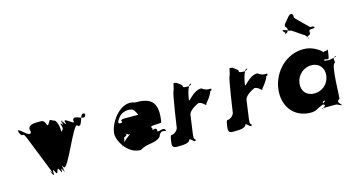

<svg xmlns="http://www.w3.org/2000/svg" viewBox="-88 -1238 3088 1648"><g transform="rotate(-15 1456.0 -414.5)"><path d="M212 -513C186 -513 116 -511 141 -449C129 -387 33 -526 37 -478C61 -416 3 -534 34 -475C74 -396 62 -488 99 -394C123 -332 197 -146 222 -84C249 -15 198 -121 221 -55C243 8 199 -116 224 -54C252 4 223 -128 252 -64C280 -4 268 -124 297 -64C326 0 296 -121 323 -54C347 8 301 -117 326 -55C348 3 307 -142 333 -84C361 -24 518 -456 543 -394C589 -363 581 -524 631 -475C655 -413 604 -540 629 -478C629 -401 528 -511 517 -449C541 -387 426 -513 447 -449C468 -389 397 -517 419 -461C443 -399 391 -522 416 -460C443 -392 387 -495 410 -426C431 -363 319 -378 344 -316C341 -207 261 -260 287 -163C305 -98 316 -99 330 -99C349 -137 347 -207 374 -316C416 -378 383 -490 357 -490C329 -498 329 -517 314 -489C294 -455 295 -458 281 -490C269 -520 246 -513 212 -513Z M1242 -238C1244 -242 1245 -252 1246 -256C1271 -436 1186 -460 1069 -460C959 -505 844 -368 828 -256C819 -189 895 -53 1011 -53C1087 -98 1144 -72 1195 -119C1220 -182 1247 -153 1264 -156V-158C1252 -200 1211 -161 1191 -171C1197 -216 1155 -191 1155 -191C1154 -240 1138 -207 1138 -213C1144 -258 1135 -213 1135 -213C1141 -251 1105 -260 1059 -254C993 -232 935 -198 896 -158C861 -123 854 -104 886 -142C896 -158 899 -181 901 -193C937 -209 930 -216 915 -224C911 -225 940 -217 941 -209C936 -207 1171 -206 1171 -206C1167 -206 1160 -206 1155 -209C1139 -223 1152 -231 1197 -231C1241 -232 1241 -234 1242 -238ZM903 -363C920 -392 953 -413 998 -413C1037 -413 1046 -398 1060 -370C1069 -359 1064 -345 1078 -340C1084 -340 1073 -351 1081 -351H933C929 -351 917 -346 914 -338C925 -327 921 -320 897 -320C880 -324 885 -342 903 -363Z M1353 0C1374 0 1433 -1 1438 -34C1456 -34 1477 10 1490 -14C1490 -14 1486 17 1491 -16C1483 -26 1472 -20 1479 -71L1502 -236C1503 -246 1519 -281 1593 -314C1637 -314 1654 -260 1659 -293C1659 -293 1713 -354 1718 -387C1722 -393 1730 -377 1737 -415C1737 -415 1729 -383 1734 -416C1731 -412 1731 -370 1730 -406C1728 -408 1692 -397 1649 -430C1573 -430 1517 -330 1522 -363C1527 -403 1542 -458 1550 -465C1550 -468 1555 -493 1578 -493C1578 -486 1561 -477 1552 -475C1552 -475 1490 -472 1502 -490C1496 -508 1470 -520 1454 -532C1449 -534 1440 -535 1432 -535C1427 -525 1424 -492 1414 -468C1402 -458 1359 -156 1359 -156C1358 -147 1342 -120 1311 -110C1289 -110 1290 -107 1281 -45C1273 10 1313 0 1353 0Z M1851 0C1872 0 1931 -1 1936 -34C1954 -34 1975 10 1988 -14C1988 -14 1984 17 1989 -16C1981 -26 1970 -20 1977 -71L2000 -236C2001 -246 2017 -281 2091 -314C2135 -314 2152 -260 2157 -293C2157 -293 2211 -354 2216 -387C2220 -393 2228 -377 2235 -415C2235 -415 2227 -383 2232 -416C2229 -412 2229 -370 2228 -406C2226 -408 2190 -397 2147 -430C2071 -430 2015 -330 2020 -363C2025 -403 2040 -458 2048 -465C2048 -468 2053 -493 2076 -493C2076 -486 2059 -477 2050 -475C2050 -475 1988 -472 2000 -490C1994 -508 1968 -520 1952 -532C1947 -534 1938 -535 1930 -535C1925 -525 1922 -492 1912 -468C1900 -458 1857 -156 1857 -156C1856 -147 1840 -120 1809 -110C1787 -110 1788 -107 1779 -45C1771 10 1811 0 1851 0Z M2502 -795C2528 -824 2543 -854 2565 -846C2586 -824 2546 -868 2568 -846C2589 -810 2557 -826 2592 -792C2613 -770 2655 -730 2677 -708C2709 -677 2689 -710 2723 -690C2744 -668 2701 -710 2723 -688C2733 -665 2664 -692 2675 -658C2696 -636 2651 -677 2673 -655C2684 -621 2627 -637 2652 -606C2671 -582 2627 -628 2649 -606C2670 -596 2622 -646 2622 -646C2643 -624 2498 -732 2520 -710C2525 -700 2447 -748 2452 -724C2473 -702 2474 -705 2466 -696C2474 -690 2506 -708 2495 -742C2468 -759 2489 -781 2502 -795ZM2288 -256C2267 -106 2355 15 2505 15C2559 15 2553 -1 2623 -26C2642 -34 2606 -47 2647 -55C2656 -55 2611 -53 2649 -53C2653 -45 2601 -30 2637 -19C2646 -19 2600 -18 2638 -18C2646 -8 2592 11 2623 16C2632 16 2584 4 2622 4H2727C2754 4 2737 12 2782 22C2791 22 2743 23 2781 23C2781 14 2730 -16 2771 -34C2780 -34 2776 -344 2814 -344C2826 -362 2792 -391 2840 -400C2849 -400 2803 -399 2841 -399C2840 -389 2762 -381 2782 -381C2782 -381 2723 -383 2730 -386C2742 -395 2725 -402 2721 -400C2720 -393 2723 -395 2745 -395C2770 -391 2772 -377 2780 -431C2787 -482 2790 -472 2771 -464C2749 -464 2746 -463 2745 -457C2741 -459 2735 -472 2710 -488C2676 -511 2634 -528 2581 -528C2431 -528 2309 -406 2288 -256ZM2476 -256C2486 -327 2546 -377 2613 -377C2679 -377 2725 -327 2715 -256C2705 -186 2648 -136 2579 -136C2507 -136 2466 -186 2476 -256Z"/></g></svg>

Font: Hussar Przerywany
Style: Obl
Weight: 400
Foundry: Cannot Into Space Fonts
Version: Version 0.982